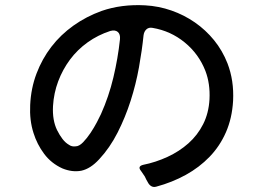

<svg xmlns="http://www.w3.org/2000/svg" viewBox="-20 -746 1040 757"><path d="M563 -27Q560 -32 557 -37.5Q554 -43 551 -50Q541 -64 536 -72Q521 -90 544 -96Q594 -106 640.5 -127.5Q687 -149 723 -181Q759 -213 781 -256.5Q803 -300 806 -355Q809 -416 790 -466Q764 -533 708.5 -578.5Q653 -624 582 -636Q567 -639 557.5 -630.5Q548 -622 546 -607Q540 -548 528 -481Q516 -414 495 -348.5Q474 -283 443.5 -223Q413 -163 371 -118Q337 -81 301 -73Q265 -66 226 -82Q182 -102 154 -139.5Q126 -177 112 -222Q96 -272 99 -332Q102 -398 124 -456Q146 -514 182.5 -561.5Q219 -609 269.5 -645Q320 -681 381 -703Q459 -730 552 -725Q606 -722 656 -704.5Q706 -687 748.5 -657.5Q791 -628 824 -587.5Q857 -547 877 -496Q890 -462 895.5 -425.5Q901 -389 899 -348Q895 -280 871 -225Q847 -170 806.5 -128Q766 -86 712.5 -56.5Q659 -27 596 -10Q585 -7 576.5 -12Q568 -17 563 -27ZM252 -175Q263 -167 278 -169Q292 -169 307.5 -185Q323 -201 337 -222Q351 -243 362 -264Q373 -285 378 -296Q409 -365 427 -440.5Q445 -516 453 -591Q455 -611 444.5 -620Q434 -629 415 -624Q366 -608 325.5 -579Q285 -550 256 -511Q227 -472 209.5 -425.5Q192 -379 189 -328Q186 -272 205 -233Q215 -213 226.5 -198Q238 -183 252 -175Z"/></svg>

Font: Higure Gothic Medium
Style: Regular
Weight: 500
Designer: Yoshimichi Ohira
Foundry: Positype
Version: Version 1.000